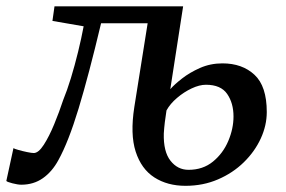

<svg xmlns="http://www.w3.org/2000/svg" viewBox="-49 -575 902 606"><path d="M536.5 11.5Q479.5 11.5 438.2 -15Q397 -41.5 379.2 -96.5Q361.5 -151.5 375 -237.5L417 -501.5H270Q231 -337.5 199 -232.2Q167 -127 135.5 -70Q115.5 -33 86.2 -12.5Q57 8 18 8Q7.5 8 -10 3.5Q-27.5 -1 -29 -4L-6.5 -107.5Q-4.5 -105.5 8.8 -101.8Q22 -98 36.5 -95Q51 -92 57.5 -92Q72.5 -92 89.2 -118Q106 -144 122 -182.8Q138 -221.5 150.5 -259.5Q162.5 -288.5 174.8 -328.5Q187 -368.5 197.5 -411.5Q208 -454.5 215 -492L116.5 -509L123 -555H529L488.5 -293.5Q500.5 -307.5 525 -326.8Q549.5 -346 582.2 -360.5Q615 -375 653 -375Q715.5 -375 754.2 -339Q793 -303 793 -221.5Q793 -179 774 -137.8Q755 -96.5 720.5 -62.8Q686 -29 639 -8.8Q592 11.5 536.5 11.5ZM546 -39Q591.5 -39 623.2 -65Q655 -91 671.5 -130Q688 -169 688 -207.5Q688 -249.5 668 -278.5Q648 -307.5 601 -307.5Q580.5 -307.5 556 -296Q531.5 -284.5 509.8 -266Q488 -247.5 476.5 -226.5Q473.5 -207.5 471.2 -189Q469 -170.5 468 -153.5Q466.5 -96.5 489 -67.8Q511.5 -39 546 -39Z"/></svg>

Font: Merriweather
Style: Italic
Weight: 400
Italic angle: -7.8°
Designer: Eben Sorkin
Foundry: Eben Sorkin
Version: Version 2.100